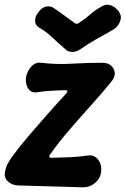

<svg xmlns="http://www.w3.org/2000/svg" viewBox="-36 -784 536 820"><path d="M177 -123Q174 -118 175 -114Q176 -110 182 -110Q224 -111 262 -112.5Q300 -114 340 -120Q358 -123 372 -113Q386 -103 392.5 -85Q399 -67 395 -44Q391 -20 369 -2Q347 16 321 16L41 8Q16 7 -1.5 -8.5Q-19 -24 -15 -49Q-12 -67 -5 -81Q2 -95 15 -114Q48 -159 87.5 -205Q127 -251 168 -297.5Q209 -344 248 -386Q253 -391 251.5 -395Q250 -399 244 -399Q214 -398 184 -396.5Q154 -395 123 -390Q105 -387 93.5 -396Q82 -405 77.5 -421Q73 -437 75 -454Q80 -480 97.5 -499.5Q115 -519 139 -516Q204 -508 270 -512Q336 -516 401 -516Q424 -516 438 -504Q452 -492 454 -474Q456 -456 441 -437Q398 -384 350 -331Q302 -278 257 -225.5Q212 -173 177 -123ZM476 -726Q482 -716 479.5 -702.5Q477 -689 468.5 -677Q460 -665 447 -657Q404 -633 372.5 -615Q341 -597 306 -573Q289 -562 272.5 -562Q256 -562 244 -573Q215 -598 187 -624.5Q159 -651 131 -666Q115 -676 114 -693.5Q113 -711 124 -726L126 -729Q141 -752 161 -756Q181 -760 196 -748Q220 -732 240.5 -716.5Q261 -701 285 -684Q288 -683 291 -682.5Q294 -682 298 -684Q325 -701 347.5 -721Q370 -741 401 -758Q420 -769 441.5 -759.5Q463 -750 475 -729Z"/></svg>

Font: Winky Sans SemiBold
Style: Italic
Weight: 600
Italic angle: -8.97852°
Designer: Simon Atzbach
Foundry: typofactur
Version: Version 1.205